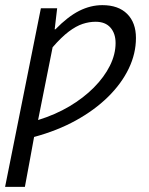

<svg xmlns="http://www.w3.org/2000/svg" viewBox="-30 -518 577 743"><path d="M-10.3 205.1 128.2 -486.1H191.2L181.6 -404.5H184.4Q232.9 -454.1 276.7 -476.1Q320.5 -498.1 366.2 -498.1Q428 -498.1 462.1 -464.2Q496.1 -430.2 496.1 -371.1Q496.1 -310.7 468.2 -252.6Q440.2 -194.4 388.2 -143.2Q336.1 -91.9 263.6 -51.9Q191.1 -12 101.9 12L86.8 94.6L66.3 205.1ZM117.4 -53.5Q183.8 -74 238.4 -106.3Q293 -138.7 333.2 -179.2Q373.4 -219.7 395.4 -263.9Q417.3 -308.1 417.3 -351.3Q417.3 -388.5 397.4 -411.2Q377.6 -433.8 339.9 -433.8Q315.3 -433.8 289.9 -425.5Q264.5 -417.1 236 -395.7Q207.5 -374.2 173.6 -335.1Z"/></svg>

Font: Source Sans 3 VF
Style: Italic
Weight: 200
Italic angle: -11°
Designer: Paul D. Hunt
Foundry: Adobe Systems Incorporated
Version: Version 3.042;hotconv 1.0.118;makeotfexe 2.5.65603